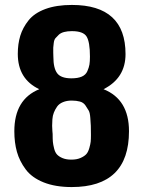

<svg xmlns="http://www.w3.org/2000/svg" viewBox="-20 -736 590 777"><path d="M38 -205Q38 -334 139 -375Q52 -416 52 -518Q52 -558 62 -591Q72 -624 95.5 -653.5Q119 -683 163.5 -699.5Q208 -716 271 -716Q488 -716 488 -517Q488 -420 399 -375Q502 -334 502 -205Q502 21 270 21Q204 21 156.5 2Q109 -17 84 -50.5Q59 -84 48.5 -121.5Q38 -159 38 -205ZM193 -194Q193 -173 194 -162Q195 -151 199 -135Q203 -119 211 -110.5Q219 -102 233.5 -96Q248 -90 269 -90Q291 -90 306.5 -97Q322 -104 329.5 -112.5Q337 -121 341.5 -137Q346 -153 347 -162.5Q348 -172 348 -189Q348 -217 347.5 -227Q347 -237 345.5 -258.5Q344 -280 339 -288.5Q334 -297 326 -309Q318 -321 303.5 -325Q289 -329 270 -329Q250 -329 234.5 -322.5Q219 -316 211 -304.5Q203 -293 198 -280.5Q193 -268 192 -253Q191 -238 191 -227Q191 -216 192 -205.5Q193 -195 193 -194ZM196 -506Q196 -460 211.5 -439.5Q227 -419 269 -419Q295 -419 311 -426Q327 -433 333.5 -448Q340 -463 342 -475Q344 -487 344 -507Q344 -566 330.5 -588Q317 -610 271 -610Q253 -610 239.5 -606.5Q226 -603 218 -595.5Q210 -588 204.5 -581.5Q199 -575 197.5 -562Q196 -549 195.5 -543Q195 -537 195.5 -523Q196 -509 196 -506Z"/></svg>

Font: Coval
Style: Black
Weight: 1000
Foundry: Context Ltd
Version: Version 001.000